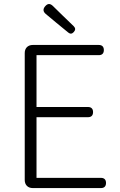

<svg xmlns="http://www.w3.org/2000/svg" viewBox="-20 -958 613 978"><path d="M106 -364V-41C106 -16 122 0 147 0H313H494C511 0 520 -9 520 -26C520 -43 511 -52 494 -52H166V-361H428C445 -361 454 -370 454 -387C454 -404 445 -413 428 -413H166V-677H483C500 -677 509 -686 509 -703C509 -720 500 -729 483 -729H147C122 -729 106 -713 106 -688ZM267 -842 328 -792C338 -784 347 -785 356 -795C365 -805 365 -815 356 -824L299 -879L249 -928C235 -941 223 -941 210 -926C198 -912 199 -899 213 -887Z"/></svg>

Font: GenSenRounded2 TW L
Style: Regular
Weight: 300
Version: Version 2.100;PS 2.1;hotconv 16.6.51;makeotf.lib2.5.65220 DE